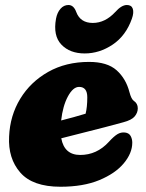

<svg xmlns="http://www.w3.org/2000/svg" viewBox="-20 -716 569 749"><path d="M496 -159.5Q496 -118.5 462.8 -78.8Q429.5 -39 367 -13.2Q304.5 12.5 216 12.5Q107.5 12.5 59.2 -42.8Q11 -98 15.5 -183.5Q19 -265 59 -330.8Q99 -396.5 168 -435.5Q237 -474.5 327.5 -474.5Q398.5 -474.5 435 -441.8Q471.5 -409 485 -356.5Q492 -330 501.5 -323Q517.5 -312.5 517.5 -293.5Q517.5 -276.5 505.5 -262Q493.5 -247.5 461 -239Q431 -230.5 389.2 -219.8Q347.5 -209 302.8 -197.8Q258 -186.5 219 -176.5Q231 -111.5 293 -111.5Q357.5 -111.5 404 -162Q424 -184 438 -192.5Q452 -201 468 -199Q483.5 -197 489.8 -185.2Q496 -173.5 496 -159.5ZM288.5 -377Q265 -377 245 -340Q225 -303 218.5 -246Q244 -252.5 269.2 -259.5Q294.5 -266.5 314 -272.5Q320.5 -298.5 320.5 -336.5Q320.5 -377 288.5 -377ZM342 -626.5Q390 -626.5 429.5 -669Q454 -696.5 475 -696.5Q493 -696.5 498 -681.8Q503 -667 494.5 -643Q471 -576.5 419.5 -542Q368 -507.5 310.5 -507.5Q252.5 -507.5 219.5 -542Q186.5 -576.5 198.5 -643Q203 -667 216 -681.8Q229 -696.5 247 -696.5Q267.5 -696.5 277.5 -669Q293.5 -626.5 342 -626.5Z"/></svg>

Font: Fraunces 72pt S100 Black
Style: Italic
Weight: 900
Italic angle: -16°
Version: Version 1.000; ttfautohint (v1.8.3)